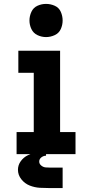

<svg xmlns="http://www.w3.org/2000/svg" viewBox="-20 -790 472 984"><path d="M65 0H367V-113H288V-530H74V-417H153V-113H65ZM216 -600Q239 -600 260.5 -610Q282 -620 291.5 -641Q301 -662 301 -685Q301 -708 291.5 -729.5Q282 -751 260.5 -760.5Q239 -770 216 -770Q193 -770 172 -760.5Q151 -751 141 -729.5Q131 -708 131 -685Q131 -662 141 -641Q151 -620 172 -610Q193 -600 216 -600ZM239 174H240Q240 174 240 174Q240 174 240 174H301V69H241Q240 69 239.5 69Q239 69 238 69Q226 69 214 68Q202 67 191.5 58.5Q181 50 181 38Q181 25 192 16.5Q203 8 216 8V-11Q192 -11 168.5 -8Q145 -5 123 5.5Q101 16 86.5 36Q72 56 72 80Q72 107 89.5 129Q107 151 132.5 161Q158 171 185 172.5Q212 174 239 174Z"/></svg>

Font: Iosevka Sparkle Extrabold
Style: Regular
Weight: 800
Designer: Belleve Invis
Foundry: Belleve Invis
Version: Version 4.5.0; ttfautohint (v1.8.3)